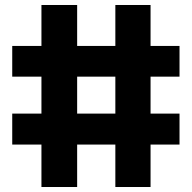

<svg xmlns="http://www.w3.org/2000/svg" viewBox="-20 -749 767 769"><path d="M146 0V-170H29V-294H146V-442H29V-565H146V-729H289V-565H442V-729H583V-565H699V-442H583V-294H699V-170H583V0H442V-170H289V0ZM289 -294H442V-442H289Z"/></svg>

Font: Hubot Sans SemiExpanded
Style: Bold
Weight: 700
Width: 6
Designer: Deni Anggara
Foundry: GitHub, Inc., Subsidiary of Microsoft Corporation
Version: Version 2.000